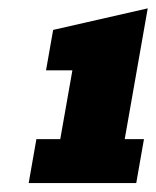

<svg xmlns="http://www.w3.org/2000/svg" viewBox="-20 -812 365 448"><path d="M46.9 -384.8 64.9 -487.3H120.6L148.9 -647.9H87.4L104 -742.2L324.7 -792.5L271 -487.3H315.9L297.9 -384.8Z"/></svg>

Font: Bevan
Style: Italic
Weight: 400
Italic angle: -10°
Designer: Vernon Adams
Foundry: Vernon Adams
Version: Version 2.100; ttfautohint (v1.8.3)